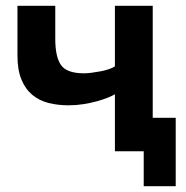

<svg xmlns="http://www.w3.org/2000/svg" viewBox="-20 -520 640 660"><path d="M170 -500V-386Q170 -324 190 -296Q210 -268 269 -268Q280 -268 295.5 -270Q311 -272 326.5 -275Q342 -278 355 -282.5Q368 -287 375 -292V-500H505V-115H584V120H474V0H375V-196Q367 -191 351 -184.5Q335 -178 313.5 -172Q292 -166 267 -162Q242 -158 216 -158Q179 -158 147 -166Q115 -174 91 -194Q67 -214 53.5 -247Q40 -280 40 -330V-500Z"/></svg>

Font: PT Mono
Style: Bold
Weight: 700
Monospace: yes
Designer: A.Korolkova, I.Chaeva
Foundry: ParaType Ltd
Version: Version 1.000 OFL